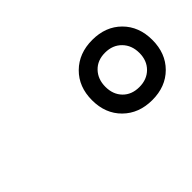

<svg xmlns="http://www.w3.org/2000/svg" viewBox="-50 -880 659 659"><g transform="rotate(-45 280.0 -550.0)"><path d="M260 -550Q260 -615 301 -655.5Q342 -696 407 -696Q472 -696 512.5 -655.5Q553 -615 553 -550Q553 -485 512.5 -444.5Q472 -404 407 -404Q342 -404 301 -444.5Q260 -485 260 -550ZM490 -550Q490 -587 467 -610.5Q444 -634 407 -634Q370 -634 347.5 -610.5Q325 -587 325 -550Q325 -513 347.5 -490Q370 -467 407 -467Q444 -467 467 -490Q490 -513 490 -550Z"/></g></svg>

Font: Cairo SemiBold
Style: Italic
Weight: 600
Italic angle: -13°
Designer: Mohamed Gaber, Accademia di Belle Arti di Urbino and others
Foundry: Kief Type Foundry, Accademia di Belle Arti di Urbino and others
Version: Version 3.011